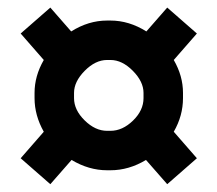

<svg xmlns="http://www.w3.org/2000/svg" viewBox="-20 -631 565 499"><path d="M455.6 -389.6V-376Q455.6 -330.1 431.6 -288.6L491.7 -219.7L414.6 -152.3L359.4 -215.3Q314.9 -188.5 267.1 -188.5H258.3Q210.9 -188.5 166 -215.3L110.8 -152.3L33.7 -219.7L93.8 -288.6Q69.8 -331.1 69.8 -376V-389.6Q69.8 -433.6 93.8 -475.1L33.7 -543.9L110.8 -611.3L165 -549.3Q210 -577.6 258.3 -577.6H267.1Q315.4 -577.6 360.4 -549.3L414.6 -611.3L491.7 -543.9L431.6 -475.1Q455.6 -433.6 455.6 -389.6ZM267.1 -475.1H258.3Q228 -475.1 200.2 -447Q172.4 -418.9 172.4 -389.6V-376Q172.4 -345.2 200 -318.1Q227.5 -291 258.3 -291H267.1Q298.3 -291 325.7 -317.6Q353 -344.2 353 -376V-389.6Q353 -418.9 325.2 -447Q297.4 -475.1 267.1 -475.1Z"/></svg>

Font: Anka/Coder Condensed
Style: Bold
Weight: 700
Width: 4
Monospace: yes
Version: Version 001.100